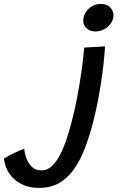

<svg xmlns="http://www.w3.org/2000/svg" viewBox="-264 -708 609 968"><path d="M205.4 -92.2Q186.4 -18.2 162.6 42.8Q138.8 103.9 106.9 147.9Q75.1 191.9 32.4 215.7Q-10.3 239.4 -67.4 239.4Q-116.2 239.4 -154.3 220.8Q-192.4 202.2 -215.8 168.9Q-239.2 135.6 -244.2 91.7Q-221.5 77.2 -192 63.1Q-162.6 49.1 -141.7 42Q-139.5 66.7 -130.1 91.9Q-120.8 117.2 -102.2 134.1Q-83.6 151 -54.2 151Q-25.1 151 -1.9 128.9Q21.2 106.8 39.5 70.9Q57.8 34.9 71.8 -7.3Q85.8 -49.6 96.4 -90.1Q111.5 -147.1 124.1 -212.1Q136.7 -277.1 146.1 -343Q155.6 -409 160.6 -468.2L265.7 -474.3Q263.5 -437.7 258.5 -391.3Q253.6 -344.9 245.8 -293.8Q238 -242.6 227.9 -191Q217.8 -139.4 205.4 -92.2ZM245.1 -688.2Q275.4 -688.2 291.8 -670.5Q308.1 -652.8 308.1 -631Q308.1 -609.4 295.2 -590.7Q282.3 -572.1 261.6 -560.7Q240.9 -549.4 217.4 -549.4Q190.6 -549.4 173.1 -564.9Q155.7 -580.4 155.7 -603.1Q155.7 -626.5 167.9 -645.7Q180.1 -664.9 200.5 -676.5Q220.8 -688.2 245.1 -688.2Z"/></svg>

Font: Grandstander Thin
Style: Italic
Weight: 100
Italic angle: -15°
Designer: Tyler Finck
Foundry: Etcetera Type Co
Version: Version 1.200